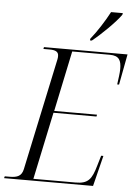

<svg xmlns="http://www.w3.org/2000/svg" viewBox="-78 -977 720 1023"><g transform="rotate(5 282.0 -465.5)"><path d="M376 -780 375 -771H385C436 -812 507 -882 535 -922L537 -931H474C447 -880 410 -822 376 -780ZM-17 0H459L500 -164H488L472 -110C451 -36 432 -10 365 -10H139L215 -370H445L447 -380H218L286 -704H487C538 -704 549 -678 549 -633C549 -612 544 -579 540 -550H550L581 -714H134L132 -704H165C195 -704 213 -697 213 -674C213 -668 213 -661 211 -654L84 -57C76 -20 54 -10 11 -10H-14Z"/></g></svg>

Font: Noto Serif Display SemiCondensed Light
Style: Italic
Weight: 300
Width: 4
Italic angle: -12°
Designer: Monotype Design Team
Foundry: Monotype Imaging Inc.
Version: Version 2.009